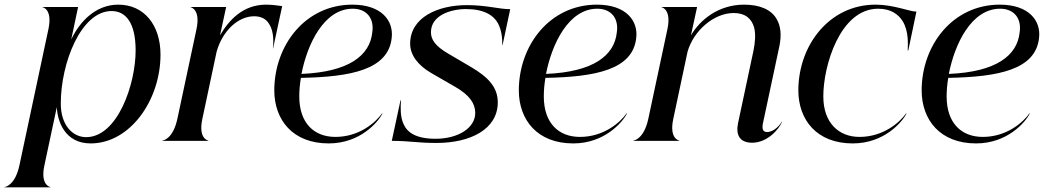

<svg xmlns="http://www.w3.org/2000/svg" viewBox="-84 -606 4500 826"><path d="M-64.5 200H132.5V198.5C130 198.5 89 189 107 105.5L160.5 -145.5C162.5 -88.5 192.5 11 306 11C475.5 11 606.5 -175 606.5 -371C606.5 -498 536 -586 425 -586C326.5 -586 258.5 -512 222.5 -436.5L252 -576H98.5V-575C101.5 -575 142 -565.5 124.5 -481.5L-0.5 105.5C-18.5 189 -59 198.5 -64.5 198.5ZM177.5 -160.5C177.5 -335 264.5 -558.5 396 -558.5C456 -558.5 499 -510 499.5 -390.5C500 -245 422 -16 286.5 -16C228.5 -16 177.5 -67.5 177.5 -160.5Z M615 0H812V-1.5C809.5 -1.5 768.5 -11 786.5 -94.5L848 -384C873.5 -474 940.5 -536 1009.5 -536C1041.5 -536 1062 -523 1074 -502.5C1090.5 -477.5 1094.5 -439.5 1090 -398.5H1091L1130 -580C1119.5 -580 1096 -586 1061 -586C961 -586 901 -519.5 862.5 -454L889 -576H735.5V-575C738 -575 779 -565.5 761.5 -481.5L679 -94.5C661 -11 620.5 -1.5 615 -1.5Z M1096 -216.5C1096.5 -90 1175.5 11 1330 11C1465 11 1542 -80 1561.5 -117.5L1559.5 -118C1531.5 -78.5 1461 -17 1359 -17C1267.5 -17 1203.5 -76 1203.5 -191C1203.5 -214.5 1205.5 -242.5 1210.5 -271C1425.5 -275 1586 -306 1601 -442C1610.5 -517 1557 -586 1432 -586C1229.5 -586 1096 -411.5 1096 -216.5ZM1213 -288C1238 -416.5 1310 -568.5 1433.5 -568.5C1492.5 -568.5 1527 -528 1517.5 -466C1507 -367.5 1417.5 -296.5 1213 -288Z M1794 9C1940.5 9 2057.5 -50.5 2057.5 -165.5C2057.5 -232 2014.5 -275 1943.5 -317L1846.5 -374C1785.5 -409 1770 -438 1770 -467.5C1770 -540 1855 -567 1921 -567C1997.5 -567 2039.5 -540.5 2058.5 -505.5C2074.5 -474 2077 -442.5 2077 -411.5H2078L2111 -566.5C2062.5 -566.5 2009.5 -584 1924.5 -584C1801 -584 1680.5 -532 1680.5 -418C1680.5 -367.5 1716.5 -323.5 1771 -292L1875 -232C1936 -197 1960.5 -160.5 1960.5 -120.5C1961 -56 1887.5 -9 1790 -9C1705.5 -9 1668 -36 1652 -72.5C1637.5 -104 1639 -142.5 1641 -174.5H1639L1601.5 0C1680.5 0 1709 9 1794 9Z M2148 -216.5C2148.5 -90 2227.5 11 2382 11C2517 11 2594 -80 2613.5 -117.5L2611.5 -118C2583.5 -78.5 2513 -17 2411 -17C2319.5 -17 2255.5 -76 2255.5 -191C2255.5 -214.5 2257.5 -242.5 2262.5 -271C2477.5 -275 2638 -306 2653 -442C2662.5 -517 2609 -586 2484 -586C2281.5 -586 2148 -411.5 2148 -216.5ZM2265 -288C2290 -416.5 2362 -568.5 2485.5 -568.5C2544.5 -568.5 2579 -528 2569.5 -466C2559 -367.5 2469.5 -296.5 2265 -288Z M2787.5 -481.5 2705 -94.5C2687 -11 2646.5 -1.5 2641 -1.5V0H2838V-1.5C2835.5 -1.5 2794.5 -11 2812.5 -94.5L2874 -384C2900 -474 2987 -550 3072.5 -550C3121 -550 3149.5 -527 3160.5 -487C3167.5 -459 3165 -423.5 3157 -385.5L3091.5 -78C3080 -25 3098.5 8 3152 8C3217.5 8 3268 -50.5 3280.5 -82.5H3279C3272.5 -69 3246 -38 3216 -38C3196.5 -38 3193.5 -53.5 3198.5 -77L3269 -407.5C3279 -455 3274.5 -495 3257.5 -523.5C3234 -565.5 3183.5 -586 3117.5 -586C3005.5 -586 2927 -519.5 2888.5 -454L2915 -576H2761.5V-575C2764 -575 2805 -565.5 2787.5 -481.5Z M3584.5 11C3719.5 11 3796.5 -80 3816 -117.5L3814 -118C3786 -78.5 3715.5 -17 3613.5 -17C3524 -17 3458 -78 3458 -191C3457.5 -321.5 3529.5 -568.5 3694 -568.5C3748.5 -568.5 3780.5 -544.5 3799 -515.5C3827 -470.5 3821.5 -410 3821 -389H3823.5L3858.5 -556C3829 -556 3761.5 -586 3682.5 -586C3484 -586 3350.5 -411.5 3350.5 -216.5C3351 -90 3430 11 3584.5 11Z M3881 -216.5C3881.5 -90 3960.5 11 4115 11C4250 11 4327 -80 4346.5 -117.5L4344.5 -118C4316.5 -78.5 4246 -17 4144 -17C4052.5 -17 3988.5 -76 3988.5 -191C3988.5 -214.5 3990.5 -242.5 3995.5 -271C4210.5 -275 4371 -306 4386 -442C4395.5 -517 4342 -586 4217 -586C4014.5 -586 3881 -411.5 3881 -216.5ZM3998 -288C4023 -416.5 4095 -568.5 4218.5 -568.5C4277.5 -568.5 4312 -528 4302.5 -466C4292 -367.5 4202.5 -296.5 3998 -288Z"/></svg>

Font: Beautique Display Thin
Style: Bold
Weight: 500
Italic angle: -12°
Designer: Nhat-Quang Ngo
Version: Version 1.100;Glyphs 3.2.3 (3260)